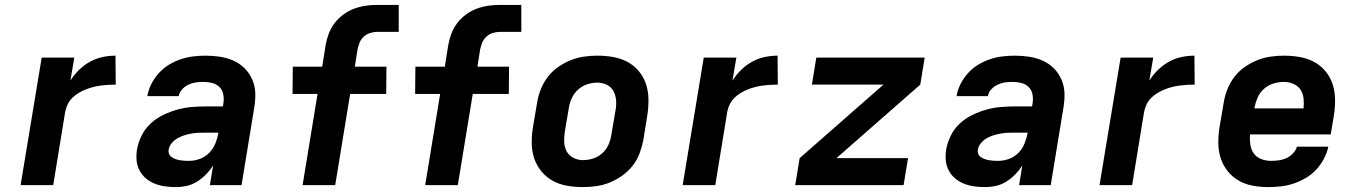

<svg xmlns="http://www.w3.org/2000/svg" viewBox="-20 -755 5540 783"><path d="M64 0 150 -520H283L267 -426Q282 -450 302.5 -470Q323 -490 347.5 -503.5Q372 -517 398.5 -522.5Q425 -528 451 -528L452 -410Q437 -410 421 -409Q405 -408 390 -406Q375 -404 359.5 -400Q344 -396 329 -390Q314 -384 300 -375.5Q286 -367 274.5 -355.5Q263 -344 256 -329.5Q249 -315 246 -300L197 0Z M698 8Q675 8 653 5Q631 2 611 -6Q591 -14 575 -27.5Q559 -41 549 -60Q539 -79 537 -101.5Q535 -124 539 -147Q544 -175 558 -203Q572 -231 595 -252Q618 -273 646 -286.5Q674 -300 703 -308Q732 -316 761 -318.5Q790 -321 819 -321H889L891 -334Q894 -353 890.5 -370.5Q887 -388 875 -400Q863 -412 845.5 -416.5Q828 -421 810 -421Q794 -421 779 -419Q764 -417 749 -410Q734 -403 722.5 -390.5Q711 -378 709 -363H581Q585 -388 597 -412Q609 -436 627.5 -456.5Q646 -477 669 -491Q692 -505 717.5 -513.5Q743 -522 768.5 -525Q794 -528 819 -528Q849 -528 878 -523.5Q907 -519 932.5 -507.5Q958 -496 977.5 -476.5Q997 -457 1008.5 -431Q1020 -405 1021 -376Q1022 -347 1017 -317L965 0H836L849 -80Q837 -61 820.5 -44Q804 -27 784 -14.5Q764 -2 742 3Q720 8 698 8ZM751 -99Q773 -99 795 -107Q817 -115 833.5 -132Q850 -149 858.5 -170.5Q867 -192 871 -214H819Q804 -214 790 -213.5Q776 -213 761.5 -210.5Q747 -208 732.5 -203.5Q718 -199 704.5 -191.5Q691 -184 680.5 -171.5Q670 -159 668 -145Q666 -136 669.5 -127.5Q673 -119 680.5 -114Q688 -109 696.5 -106Q705 -103 714 -101.5Q723 -100 732.5 -99.5Q742 -99 751 -99Z M1214 0 1275 -372H1173L1174 -483H1294L1308 -571Q1312 -594 1320.5 -617Q1329 -640 1344 -660Q1359 -680 1380 -695.5Q1401 -711 1424 -719.5Q1447 -728 1470.5 -731.5Q1494 -735 1518 -735H1606V-625H1518Q1504 -625 1489.5 -620.5Q1475 -616 1463.5 -605.5Q1452 -595 1446.5 -581Q1441 -567 1438 -553L1427 -483H1556L1555 -372H1408L1347 0Z M1714 0 1775 -372H1673L1674 -483H1794L1808 -571Q1812 -594 1820.5 -617Q1829 -640 1844 -660Q1859 -680 1880 -695.5Q1901 -711 1924 -719.5Q1947 -728 1970.5 -731.5Q1994 -735 2018 -735H2106V-625H2018Q2004 -625 1989.5 -620.5Q1975 -616 1963.5 -605.5Q1952 -595 1946.5 -581Q1941 -567 1938 -553L1927 -483H2056L2055 -372H1908L1847 0Z M2357 8Q2324 8 2292.5 2.5Q2261 -3 2234.5 -17.5Q2208 -32 2188.5 -55.5Q2169 -79 2159 -108Q2149 -137 2148.5 -169.5Q2148 -202 2153 -234L2170 -334Q2174 -361 2184.5 -388.5Q2195 -416 2212.5 -439.5Q2230 -463 2254.5 -480.5Q2279 -498 2306 -509Q2333 -520 2361 -524Q2389 -528 2416 -528Q2449 -528 2480.5 -522.5Q2512 -517 2539 -502.5Q2566 -488 2585.5 -464.5Q2605 -441 2614.5 -412Q2624 -383 2624.5 -350.5Q2625 -318 2620 -286L2604 -186Q2599 -159 2589 -131.5Q2579 -104 2561 -80.5Q2543 -57 2518.5 -39.5Q2494 -22 2467.5 -11Q2441 0 2412.5 4Q2384 8 2357 8ZM2357 -102Q2378 -102 2398.5 -108.5Q2419 -115 2435.5 -129.5Q2452 -144 2461 -164Q2470 -184 2473 -204L2490 -304Q2494 -325 2492.5 -345.5Q2491 -366 2482 -383Q2473 -400 2455 -409Q2437 -418 2417 -418Q2396 -418 2375.5 -411.5Q2355 -405 2338.5 -390.5Q2322 -376 2312.5 -356Q2303 -336 2300 -316L2283 -216Q2280 -195 2281 -174.5Q2282 -154 2291.5 -137Q2301 -120 2319 -111Q2337 -102 2357 -102Z M2764 0 2850 -520H2983L2967 -426Q2982 -450 3002.5 -470Q3023 -490 3047.5 -503.5Q3072 -517 3098.5 -522.5Q3125 -528 3151 -528L3152 -410Q3137 -410 3121 -409Q3105 -408 3090 -406Q3075 -404 3059.5 -400Q3044 -396 3029 -390Q3014 -384 3000 -375.5Q2986 -367 2974.5 -355.5Q2963 -344 2956 -329.5Q2949 -315 2946 -300L2897 0Z M3223 0 3241 -110 3583 -410H3291L3309 -520H3751L3733 -410L3391 -110H3683L3665 0Z M3998 8Q3975 8 3953 5Q3931 2 3911 -6Q3891 -14 3875 -27.5Q3859 -41 3849 -60Q3839 -79 3837 -101.5Q3835 -124 3839 -147Q3844 -175 3858 -203Q3872 -231 3895 -252Q3918 -273 3946 -286.5Q3974 -300 4003 -308Q4032 -316 4061 -318.5Q4090 -321 4119 -321H4189L4191 -334Q4194 -353 4190.5 -370.5Q4187 -388 4175 -400Q4163 -412 4145.5 -416.5Q4128 -421 4110 -421Q4094 -421 4079 -419Q4064 -417 4049 -410Q4034 -403 4022.5 -390.5Q4011 -378 4009 -363H3881Q3885 -388 3897 -412Q3909 -436 3927.5 -456.5Q3946 -477 3969 -491Q3992 -505 4017.5 -513.5Q4043 -522 4068.5 -525Q4094 -528 4119 -528Q4149 -528 4178 -523.5Q4207 -519 4232.5 -507.5Q4258 -496 4277.5 -476.5Q4297 -457 4308.5 -431Q4320 -405 4321 -376Q4322 -347 4317 -317L4265 0H4136L4149 -80Q4137 -61 4120.5 -44Q4104 -27 4084 -14.5Q4064 -2 4042 3Q4020 8 3998 8ZM4051 -99Q4073 -99 4095 -107Q4117 -115 4133.5 -132Q4150 -149 4158.5 -170.5Q4167 -192 4171 -214H4119Q4104 -214 4090 -213.5Q4076 -213 4061.5 -210.5Q4047 -208 4032.5 -203.5Q4018 -199 4004.5 -191.5Q3991 -184 3980.5 -171.5Q3970 -159 3968 -145Q3966 -136 3969.5 -127.5Q3973 -119 3980.5 -114Q3988 -109 3996.5 -106Q4005 -103 4014 -101.5Q4023 -100 4032.5 -99.5Q4042 -99 4051 -99Z M4464 0 4550 -520H4683L4667 -426Q4682 -450 4702.5 -470Q4723 -490 4747.5 -503.5Q4772 -517 4798.5 -522.5Q4825 -528 4851 -528L4852 -410Q4837 -410 4821 -409Q4805 -408 4790 -406Q4775 -404 4759.5 -400Q4744 -396 4729 -390Q4714 -384 4700 -375.5Q4686 -367 4674.5 -355.5Q4663 -344 4656 -329.5Q4649 -315 4646 -300L4597 0Z M5153 8Q5121 8 5090 2.5Q5059 -3 5032.5 -18Q5006 -33 4987 -56.5Q4968 -80 4958.5 -109Q4949 -138 4948.5 -170Q4948 -202 4953 -234L4970 -334Q4974 -361 4984.5 -388.5Q4995 -416 5012.5 -439.5Q5030 -463 5054.5 -480.5Q5079 -498 5106 -509Q5133 -520 5161 -524Q5189 -528 5216 -528Q5249 -528 5280.5 -522.5Q5312 -517 5339 -502.5Q5366 -488 5385.5 -464.5Q5405 -441 5414.5 -412Q5424 -383 5424.5 -350.5Q5425 -318 5420 -286L5407 -207H5078Q5076 -186 5079 -165.5Q5082 -145 5093 -129.5Q5104 -114 5123 -106.5Q5142 -99 5162 -99Q5178 -99 5194 -101Q5210 -103 5225 -109.5Q5240 -116 5252.5 -129Q5265 -142 5269 -157H5397Q5392 -132 5379 -107.5Q5366 -83 5347.5 -63Q5329 -43 5305 -29Q5281 -15 5255.5 -6.5Q5230 2 5204.5 5Q5179 8 5153 8ZM5096 -313H5296Q5298 -334 5296 -354Q5294 -374 5283.5 -389.5Q5273 -405 5254.5 -413Q5236 -421 5216 -421Q5195 -421 5173.5 -414.5Q5152 -408 5135 -393Q5118 -378 5109 -357.5Q5100 -337 5096 -317Z"/></svg>

Font: Iosevka Aile Extrabold Oblique
Style: Regular
Weight: 800
Italic angle: -9°
Designer: Belleve Invis
Foundry: Belleve Invis
Version: Version 31.1.0; ttfautohint (v1.8.4)